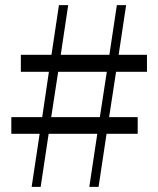

<svg xmlns="http://www.w3.org/2000/svg" viewBox="-20 -726 614 746"><path d="M327 0H363L394 -206H515V-271H404L431 -447H551V-513H441L470 -706H434L405 -513H216L245 -706H209L180 -513H61V-447H170L144 -271H24V-206H134L103 0H138L169 -206H358ZM179 -271 206 -447H395L368 -271Z"/></svg>

Font: NameLogos Serif 2
Style: Regular
Weight: 500
Version: Version 0.1